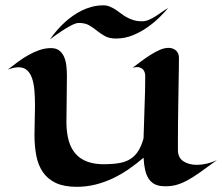

<svg xmlns="http://www.w3.org/2000/svg" viewBox="-20 -702 849 734"><path d="M809.1 -89.8Q772.5 -63 745.1 -43.5Q717.8 -23.9 694.3 -11.5Q670.9 1 649.4 6.1Q627.9 11.2 603 9.8Q584 8.8 570.6 1.7Q557.1 -5.4 548.3 -18.8Q539.6 -32.2 534.9 -52Q530.3 -71.8 528.8 -99.1Q501 -75.2 471.2 -54.7Q441.4 -34.2 409.4 -19.3Q377.4 -4.4 343.5 3.9Q309.6 12.2 273.9 12.2Q225.1 12.2 193.8 -2.4Q162.6 -17.1 144.3 -43.5Q126 -69.8 118.9 -106.4Q111.8 -143.1 111.8 -187Q111.8 -215.8 112.8 -243.7Q113.8 -271.5 113.8 -297.9Q113.8 -328.6 111.6 -355.5Q109.4 -382.3 102.8 -402.1Q96.2 -421.9 83.7 -433.3Q71.3 -444.8 50.8 -444.8Q33.7 -444.8 9.8 -436Q27.8 -450.2 47.6 -464.8Q67.4 -479.5 88.1 -491.2Q108.9 -502.9 130.6 -510.5Q152.3 -518.1 174.8 -518.1Q195.3 -518.1 207.3 -508.3Q219.2 -498.5 225.6 -483.2Q231.9 -467.8 233.9 -449Q235.8 -430.2 235.8 -412.1Q235.8 -363.8 234.9 -319.8Q233.9 -275.9 233.9 -231.9Q234.4 -193.8 242.7 -164.3Q251 -134.8 268.8 -114.3Q286.6 -93.8 315.2 -83.5Q343.8 -73.2 384.8 -74.2Q415.5 -74.7 438.7 -79.1Q461.9 -83.5 479.2 -94.7Q496.6 -106 508.5 -124.8Q520.5 -143.6 528.8 -172.9Q530.3 -237.8 532.7 -296.4Q535.2 -355 535.2 -413.1Q534.7 -424.8 529.3 -433.1Q524.9 -439.9 514.9 -443.8Q504.9 -447.8 486.8 -442.9Q501 -453.6 518.6 -466.8Q536.1 -480 554.4 -491.7Q572.8 -503.4 590.6 -511.2Q608.4 -519 624 -519Q640.6 -519 652.3 -509.3Q664.1 -499.5 664.1 -481Q664.1 -470.7 663.8 -444.6Q663.6 -418.5 662.8 -383.8Q662.1 -349.1 661.6 -310.1Q661.1 -271 660.6 -235.1Q660.2 -199.2 660.2 -169.9Q660.2 -140.6 660.2 -126Q661.1 -98.1 681.9 -85Q702.6 -71.8 732.9 -71.8Q751 -71.8 770.8 -76.4Q790.5 -81.1 809.1 -89.8ZM623 -671.4Q609.9 -655.8 589.6 -635.7Q569.3 -615.7 543.7 -597.7Q518.1 -579.6 487.5 -567.1Q457 -554.7 423.8 -554.7Q397.5 -554.7 381.1 -564Q364.7 -573.2 350.8 -584.5Q336.9 -595.7 321.3 -605Q305.7 -614.3 280.8 -614.3Q274.9 -614.3 267.3 -611.6Q259.8 -608.9 251 -604.2Q242.2 -599.6 232.9 -594Q223.6 -588.4 214.8 -582.5Q193.8 -568.8 170.9 -551.3Q195.8 -587.4 227.1 -616.2Q240.2 -628.4 256.6 -640.1Q272.9 -651.9 291.5 -661.1Q310.1 -670.4 331.1 -676Q352.1 -681.6 375 -681.6Q388.2 -681.6 399.4 -677Q410.6 -672.4 420.9 -665.8Q431.2 -659.2 441.4 -651.1Q451.7 -643.1 463.6 -636.5Q475.6 -629.9 490 -625.2Q504.4 -620.6 522.9 -620.6Q536.1 -620.6 549.1 -626.2Q562 -631.8 574.5 -639.6Q586.9 -647.5 599.1 -656.2Q611.3 -665 623 -671.4Z"/></svg>

Font: Eagle Lake
Style: Regular
Weight: 400
Designer: Astigmatic (AOETI)
Foundry: Astigmatic (AOETI)
Version: Version 1.000